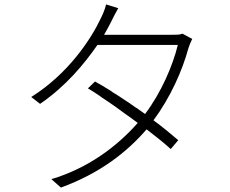

<svg xmlns="http://www.w3.org/2000/svg" viewBox="-20 -817 1040 867"><path d="M642 -233C684 -201 720 -172 751 -144L785 -184C752 -212 715 -243 673 -274C750 -377 804 -500 831 -600C834 -610 842 -630 848 -641L804 -665C793 -660 779 -660 752 -660H450C462 -680 472 -700 481 -717C489 -734 502 -759 514 -780L459 -797C455 -777 443 -750 436 -736C392 -642 290 -485 121 -379L161 -348C279 -429 360 -528 420 -614H783C760 -520 708 -399 635 -302L627 -308C621 -312 616 -316 610 -320L602 -326C598 -329 593 -331 589 -334L581 -340C578 -342 575 -344 572 -346L564 -352L556 -357L547 -363C528 -376 508 -389 488 -401L480 -407C456 -422 432 -436 409 -449L377 -418C396 -407 414 -395 433 -382L441 -376C462 -363 482 -348 503 -334L511 -328C524 -319 536 -310 548 -301L561 -292C574 -282 588 -272 602 -262C509 -156 377 -57 212 -8L255 30C433 -35 554 -131 642 -233Z"/></svg>

Font: Glow Sans SC Normal Light
Style: Regular
Weight: 300
Designer: Ryoko NISHIZUKA (kana, bopomofo & ideographs); Paul D. Hunt (Latin, Greek & Cyrillic); Sandoll Communications, Soo-young
Version: Version 0.93